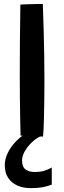

<svg xmlns="http://www.w3.org/2000/svg" viewBox="-20 -681 324 966"><path d="M240.5 162V248Q224.5 254.5 198.5 260Q172.5 265.5 133.5 265.5Q97 265.5 67.5 252.5Q38 239.5 21 213.8Q4 188 4 151Q4 121.5 16.5 94Q29 66.5 48.5 43.5Q68 20.5 90.2 4Q112.5 -12.5 131.5 -20L181.5 6Q162 15 141 34.5Q120 54 105.5 78.5Q91 103 91 127Q91 159.5 109.5 172Q128 184.5 154.5 184.5Q180.5 184.5 200 179Q219.5 173.5 240.5 162ZM196.5 6Q182.5 6 161.8 5.5Q141 5 120 4Q99 3 83.5 1Q82.5 -34.5 81.5 -87.5Q80.5 -140.5 80 -198.8Q79.5 -257 79.5 -307.5Q79.5 -381.5 80.2 -470.5Q81 -559.5 82.5 -658Q89 -658.5 103 -659Q117 -659.5 134 -660Q151 -660.5 167.5 -660.8Q184 -661 195.5 -661Q197.5 -602 199.5 -535.8Q201.5 -469.5 202.5 -404.2Q203.5 -339 203.5 -283Q203.5 -257 203.2 -223.8Q203 -190.5 202.5 -155.5Q202 -120.5 201.2 -88.2Q200.5 -56 199.2 -31.2Q198 -6.5 196.5 6Z"/></svg>

Font: Grandstander Thin Medium
Style: Regular
Weight: 500
Version: Version 1.200